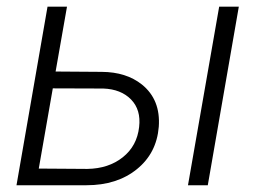

<svg xmlns="http://www.w3.org/2000/svg" viewBox="-20 -548 773 568"><path d="M144.5 -336.4 280.8 -335.4Q353.5 -335 399.9 -297.9Q455.6 -252.9 449.7 -172.9Q443.4 -94.7 384.8 -47.4Q326.2 0 235.8 0H28.8L120.6 -528.3H178.2ZM136.2 -286.6 94.7 -49.3 238.3 -48.3Q301.3 -49.3 343.3 -82.8Q385.3 -116.2 391.6 -172.4Q397.5 -223.1 367.7 -253.7Q337.9 -284.2 285.6 -286.1ZM594.7 0H536.1L628.4 -528.3H686.5Z"/></svg>

Font: RobotoInd Light
Style: Italic
Weight: 300
Italic angle: -12°
Designer: Google
Version: Version 2.001151; 2014